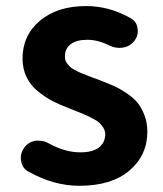

<svg xmlns="http://www.w3.org/2000/svg" viewBox="-20 -594 534 628"><path d="M239.3 13.7Q155.3 13.7 72.3 -33.2Q52.7 -43.9 48.8 -68.4Q47.9 -73.2 47.9 -77.1Q47.9 -95.7 59.6 -111.3Q73.2 -129.9 96.7 -133.8Q102.5 -133.8 107.4 -133.8Q125 -133.8 139.6 -125Q192.4 -95.7 243.2 -95.7Q283.2 -95.7 303.7 -111.8Q324.2 -127.9 324.2 -155.3Q324.2 -166 317.9 -176.3Q311.5 -186.5 303.7 -193.4Q295.9 -200.2 279.3 -208.5Q262.7 -216.8 252 -221.2Q241.2 -225.6 219.7 -234.4Q210.9 -237.3 207 -239.3Q175.8 -251 152.3 -263.2Q128.9 -275.4 104.5 -294.9Q80.1 -314.5 66.9 -341.8Q53.7 -369.1 53.7 -402.3Q53.7 -478.5 110.8 -526.4Q168 -574.2 261.7 -574.2Q336.9 -574.2 406.2 -535.2Q426.8 -524.4 429.7 -502Q430.7 -497.1 430.7 -492.2Q430.7 -474.6 419.9 -460.9Q406.2 -442.4 382.8 -438.5Q377 -437.5 370.1 -437.5Q354.5 -437.5 339.8 -444.3Q300.8 -463.9 265.6 -463.9Q229.5 -463.9 210.9 -449.2Q192.4 -434.6 192.4 -410.2Q192.4 -403.3 193.8 -397.5Q195.3 -391.6 199.7 -386.2Q204.1 -380.9 208 -376.5Q211.9 -372.1 220.2 -367.7Q228.5 -363.3 233.9 -360.4Q239.3 -357.4 250.5 -353Q261.7 -348.6 267.6 -346.2Q273.4 -343.8 286.6 -338.9Q299.8 -334 305.7 -332Q333 -321.3 351.1 -313.5Q369.1 -305.7 392.1 -290.5Q415 -275.4 428.7 -259.3Q442.4 -243.2 452.1 -218.3Q461.9 -193.4 461.9 -163.1Q461.9 -85.9 403.3 -36.1Q344.7 13.7 239.3 13.7Z"/></svg>

Font: Gen Jyuu Gothic P Bold
Style: Bold
Weight: 700
Designer: [Source Han Sans]
Ryoko NISHIZUKA  (kana & ideographs); Paul D. Hunt (Latin, Greek & Cyrillic); Wenlong ZHANG  (bopomofo
Version: Version 1.002.20150607